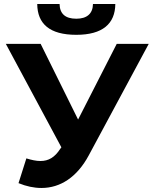

<svg xmlns="http://www.w3.org/2000/svg" viewBox="-20 -918 764 954"><path d="M359 -745C490 -745 552 -800 553 -898H442C441 -850 412 -825 359 -825C304 -825 277 -850 276 -898H165C166 -800 226 -745 359 -745ZM560 -700 368 -324 182 -700H9L285 -186L279 -178C252 -136 221 -118 181 -118C160 -118 137 -123 111 -131L72 -8C111 8 149 16 186 16C280 16 363 -38 421 -146L719 -700Z"/></svg>

Font: AWKNG-Font
Style: Bold
Weight: 700
Designer: Awakening Church
Foundry: Awakening Church
Version: Version 1.700;PS 001.700;hotconv 1.0.88;makeotf.lib2.5.64775